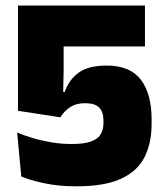

<svg xmlns="http://www.w3.org/2000/svg" viewBox="-20 -659 597 694"><path d="M256 14.5Q190.5 14.5 138.5 3Q86.5 -8.5 57 -21L42 -180Q65.5 -170 96.8 -160.5Q128 -151 164.2 -144.8Q200.5 -138.5 238.5 -138.5Q284.5 -138.5 309.5 -147.8Q334.5 -157 344.2 -174Q354 -191 354 -214.5V-223Q354 -254.5 338.5 -270.2Q323 -286 287.5 -286Q254 -286 232.5 -271Q211 -256 198 -235L45 -258.5V-639H504V-491H210V-407L208.5 -326.5H214Q228.5 -370 263.8 -396Q299 -422 365.5 -422Q450 -422 489 -371Q528 -320 528 -227.5V-211Q528 -142 502.5 -91.2Q477 -40.5 417.8 -13Q358.5 14.5 256 14.5Z"/></svg>

Font: Anek Telugu ExtraBold
Style: Regular
Weight: 800
Designer: Omkar Bhoir (Telugu), Yesha Goshar (Latin)
Foundry: Ek Type
Version: Version 1.003